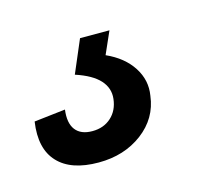

<svg xmlns="http://www.w3.org/2000/svg" viewBox="-99 -52 332 300"><g transform="rotate(-15 67.5 97.5)"><path d="M28.9 195.2Q-15.7 195.2 -36.7 172.6Q-57.8 150.1 -51.5 107.4L-0.9 101.6Q-3.7 122.9 4.8 134.1Q13.4 145.3 32 145.3Q50.4 145.3 62.5 134.3Q74.6 123.3 76.6 105.1Q78.6 88.1 66.7 74.9Q54.7 61.7 28.1 53L50.7 0H98.3L82.4 36Q110.3 48.5 124 69.8Q137.7 91.1 133.6 115.3Q129.3 150.8 99.9 173Q70.4 195.2 28.9 195.2Z"/></g></svg>

Font: Pathway Extreme 8pt Thin
Style: Italic
Weight: 100
Italic angle: -8°
Designer: Eduardo Rodriguez Tunni
Foundry: Eduardo Rodriguez Tunni
Version: Version 1.000